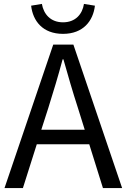

<svg xmlns="http://www.w3.org/2000/svg" viewBox="-20 -961 647 981"><path d="M409 -941C401 -889 366 -847 302 -847C238 -847 203 -889 194 -941L139 -932C148 -854 198 -788 302 -788C405 -788 456 -854 465 -932ZM191 -298 227 -410C253 -493 277 -572 300 -658H304C328 -573 351 -493 378 -410L413 -298ZM506 0H604L355 -733H252L3 0H97L168 -224H436Z"/></svg>

Font: Noto Sans CJK KR Regular
Style: Regular
Weight: 400
Designer: Ryoko NISHIZUKA (kana & ideographs); Paul D. Hunt (Latin, Greek & Cyrillic); Wenlong ZHANG (bopomofo); Sandoll Communica
Foundry: Adobe Systems Incorporated
Version: Version 1.004;PS 1.004;hotconv 1.0.82;makeotf.lib2.5.63406